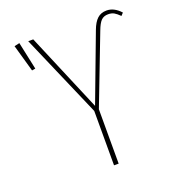

<svg xmlns="http://www.w3.org/2000/svg" viewBox="-127 -793 823 896"><g transform="rotate(-20 285.0 -345.5)"><path d="M287.1 0V-270L108.9 -681.2H133.8L298.8 -291L423.8 -623Q436.5 -657.2 454.6 -674.1Q472.7 -690.9 501 -690.9Q538.1 -690.9 569.8 -655.8L558.1 -643.1Q542.5 -658.7 530.8 -665.3Q519 -671.9 502 -671.9Q480 -671.9 467 -658.7Q454.1 -645.5 441.9 -612.8L310.1 -270V0ZM66.9 -687 96.2 -549.8 79.1 -546.9 41 -681.2Z"/></g></svg>

Font: Fira Sans Compressed Thin
Style: Regular
Weight: 100
Width: 1
Designer: Carrois Corporate & Edenspiekermann AG
Foundry: Carrois Corporate GbR & Edenspiekermann AG
Version: Version 4.203;PS 004.203;hotconv 1.0.88;makeotf.lib2.5.64775